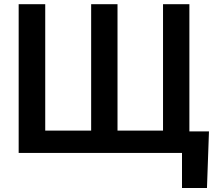

<svg xmlns="http://www.w3.org/2000/svg" viewBox="-20 -748 1073 939"><path d="M1002 -105.5 992.2 171.4H870.1V0H71.3V-727.5H201.2V-109.4H425.8V-727.5H554.7V-109.4H777.3V-727.5H906.2V-105.5Z"/></svg>

Font: Inter Semi Bold
Style: Regular
Weight: 600
Designer: Rasmus Andersson
Foundry: rsms
Version: Version 4.000;git-e0f93cc